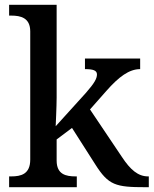

<svg xmlns="http://www.w3.org/2000/svg" viewBox="-20 -780 640 800"><path d="M18 0H300V-45H295C255 -45 216 -53 216 -111V-199L280 -247L377 -95C432 -8 462 0 586 0H600V-45H597C555 -45 523 -73 488 -126L355 -324L423 -401C475 -460 518 -492 564 -492V-536H334V-492C367 -492 384 -487 384 -470C384 -453 374 -434 337 -392L212 -254C212 -254 216 -338 216 -374V-760H18V-715H27C66 -715 106 -706 106 -649V-115C106 -54 67 -45 27 -45H18Z"/></svg>

Font: Noto Serif Thai Medium
Style: Regular
Weight: 500
Designer: Monotype Design Team
Foundry: Monotype Imaging Inc.
Version: Version 1.901;PS 001.901;hotconv 1.0.88;makeotf.lib2.5.64775